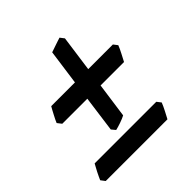

<svg xmlns="http://www.w3.org/2000/svg" viewBox="-135 -623 670 670"><g transform="rotate(-45 200.0 -288.0)"><path d="M346.2 -109.9Q344.2 -104.5 340.6 -96.7Q336.9 -88.9 332.8 -80.8Q328.6 -72.8 324.7 -65.4Q320.8 -58.1 318.8 -54.2H14.2L2.4 -69.8Q4.4 -74.7 8.1 -82.3Q11.7 -89.8 15.6 -97.7Q19.5 -105.5 23.7 -112.8Q27.8 -120.1 30.3 -125H334.5ZM380.4 -358.4Q378.4 -353 374.8 -345.2Q371.1 -337.4 366.9 -329.3Q362.8 -321.3 358.9 -314Q355 -306.6 353 -302.7H237.3L219.2 -173.3Q214.8 -170.9 208 -168Q201.2 -165 193.4 -162.4Q185.5 -159.7 178.2 -157.5Q170.9 -155.3 166 -154.3L153.8 -168.9L171.9 -302.7H48.3L36.1 -318.4Q38.1 -323.2 41.7 -330.8Q45.4 -338.4 49.6 -346.2Q53.7 -354 57.6 -361.3Q61.5 -368.7 64.5 -373.5H181.6L199.7 -503.9Q204.1 -505.4 211.2 -507.8Q218.3 -510.3 226.1 -512.9Q233.9 -515.6 241.5 -518.1Q249 -520.5 253.9 -522L265.6 -506.8L247.1 -373.5H368.7Z"/></g></svg>

Font: Gentium Basic
Style: Bold Italic
Weight: 700
Italic angle: -8°
Designer: J. Victor Gaultney and Annie Olsen
Foundry: SIL International
Version: Version 1.102; 2013; Maintenance release